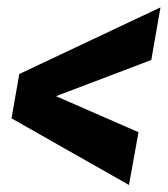

<svg xmlns="http://www.w3.org/2000/svg" viewBox="-20 -510 466 533"><path d="M338 3.5 364.5 -143 135.5 -243 400 -343.5 425.5 -489.5 33.5 -304.5 12 -181.5Z"/></svg>

Font: Anybody
Style: Bold Italic
Weight: 700
Italic angle: -10°
Designer: Tyler Finck
Foundry: Etcetera Type Company
Version: Version 1.113;gftools[0.9.25]